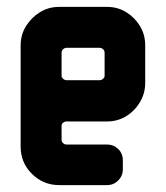

<svg xmlns="http://www.w3.org/2000/svg" viewBox="-20 -538 483 558"><path d="M402 -297Q402 -267 387 -241.5Q372 -216 347 -200.5Q322 -185 291 -185H173Q168 -185 163.5 -181.5Q159 -178 159 -173V-131Q159 -126 163.5 -122Q168 -118 173 -118H291Q310 -118 323.5 -105Q337 -92 337 -72V-46Q337 -27 323.5 -13.5Q310 0 291 0H152Q106 0 73 -32.5Q40 -65 40 -112V-406Q40 -437 55.5 -462Q71 -487 96 -502.5Q121 -518 152 -518H291Q322 -518 347 -502.5Q372 -487 387 -462Q402 -437 402 -406ZM284 -317V-385Q284 -391 279.5 -395Q275 -399 270 -399H173Q168 -399 163.5 -395Q159 -391 159 -385V-317Q159 -313 163.5 -309Q168 -305 173 -305H270Q275 -305 279.5 -309Q284 -313 284 -317Z"/></svg>

Font: Monomaniac One
Style: Regular
Weight: 400
Version: Version 1.000; ttfautohint (v1.8.3)